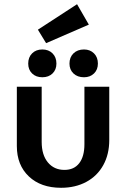

<svg xmlns="http://www.w3.org/2000/svg" viewBox="-20 -885 599 912"><path d="M160 -744 346 -865 402 -768 199 -680ZM114 -583Q114 -613 132.5 -631.5Q151 -650 181 -650Q211 -650 229.5 -631.5Q248 -613 248 -583Q248 -554 229.5 -536Q211 -518 181 -518Q151 -518 132.5 -536Q114 -554 114 -583ZM310 -583Q310 -613 329 -631.5Q348 -650 379 -650Q408 -650 426.5 -631.5Q445 -613 445 -583Q445 -554 426.5 -536Q408 -518 379 -518Q348 -518 329 -536Q310 -554 310 -583ZM60 -191V-473H178V-211Q178 -149 207.5 -113.5Q237 -78 286 -78Q332 -78 356.5 -110Q381 -142 381 -200V-473H499V-220Q499 -152 470.5 -100.5Q442 -49 390 -21Q338 7 270 7Q174 7 117 -47Q60 -101 60 -191Z"/></svg>

Font: Ysabeau SC
Style: Bold
Weight: 700
Designer: Christian Thalmann (Catharsis Fonts)
Version: Version 0.003